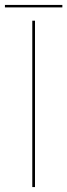

<svg xmlns="http://www.w3.org/2000/svg" viewBox="-52 -759 273 779"><path d="M79 0H90V-675H79ZM-32 -729H201V-739H-32Z"/></svg>

Font: Anybody Thin
Style: Regular
Weight: 100
Designer: Tyler Finck
Foundry: Etcetera Type Company
Version: Version 1.114;gftools[0.9.25]